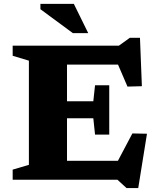

<svg xmlns="http://www.w3.org/2000/svg" viewBox="-20 -936 820 1000"><path d="M549 -492V-363.5V-235H475L466 -320H231V-408.5H466L475 -492ZM719 -487 644 -485 569.5 -658 627 -599.5H231V-698H599L656 -739H709ZM564 -41.5 669.5 -241 745.5 -239.5 700 43.5H639L591.5 0H231V-98.5H614.5ZM46 0V-52.5L130.5 -77.5V-620L46 -645.5V-698H329V0ZM439.5 -763.5H359.5L190.5 -888V-916H364.5Z"/></svg>

Font: Newsreader 9pt
Style: Bold
Weight: 700
Designer: Hugues Gentile
Foundry: Production Type
Version: Version 1.003